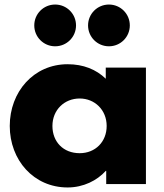

<svg xmlns="http://www.w3.org/2000/svg" viewBox="-20 -811 723 846"><path d="M223 -791C172 -791 131 -750 131 -699C131 -648 172 -607 223 -607C274 -607 315 -648 315 -699C315 -750 274 -791 223 -791ZM460 -791C409 -791 368 -750 368 -699C368 -648 409 -607 460 -607C511 -607 552 -648 552 -699C552 -750 511 -791 460 -791ZM23 -256C23 -406 128 -528 278 -528C347 -528 404 -505 446 -464V-513H623V0H448V-58H446C408 -16 348 15 278 15C128 15 23 -106 23 -256ZM211 -256C211 -186 259 -136 331 -136C400 -136 450 -186 450 -256C450 -327 397 -377 331 -377C264 -377 211 -327 211 -256Z"/></svg>

Font: Hussar Techniczny
Style: Bold 
Weight: 700
Foundry: Cannot Into Space Fonts
Version: Version 0.77